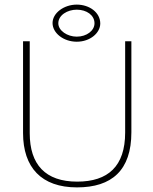

<svg xmlns="http://www.w3.org/2000/svg" viewBox="-20 -802 665 833"><path d="M313 -621C371 -621 415 -659 415 -700C415 -748 368 -782 313 -782C258 -782 208 -746 208 -702C208 -659 255 -621 313 -621ZM313 -643C272 -643 233 -669 233 -701C233 -736 272 -760 313 -760C356 -760 390 -736 390 -701C390 -669 356 -643 313 -643ZM314 11C465 11 550 -63 550 -228V-623H523V-227C523 -81 449 -14 315 -14C177 -14 109 -88 109 -224V-623H80V-225C80 -75 160 11 314 11Z"/></svg>

Font: Inconsolata Expanded ExtraLight
Style: Regular
Weight: 200
Width: 7
Monospace: yes
Designer: Raph Levien, Cyreal, Brenton Simpson
Foundry: Raph Levien, Cyreal, Google
Version: Version 3.100